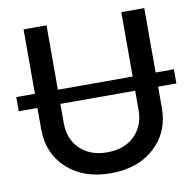

<svg xmlns="http://www.w3.org/2000/svg" viewBox="-85 -810 917 905"><g transform="rotate(-10 374.0 -357.5)"><path d="M751 -418.9V-351.1H663.6V-249Q663.6 -133.8 584 -60.8Q504.4 12.2 374.5 12.2Q244.6 12.2 165.3 -60.5Q85.9 -133.3 85.9 -249V-351.1H-3.4V-418.9H85.9V-727.1H195.8V-418.9H553.7V-727.1H663.6V-418.9ZM553.7 -351.1H195.8V-257.8Q195.8 -182.6 244.4 -135.3Q293 -87.9 374.5 -87.9Q456.5 -87.9 505.1 -135.3Q553.7 -182.6 553.7 -257.8Z"/></g></svg>

Font: Karasuma Gothic
Style: Regular
Weight: 500
Designer: Rasmus Andersson / Ryoko Nishizuka
Foundry: Genbu
Version: Version 1.00